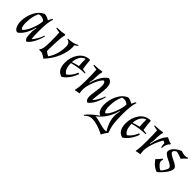

<svg xmlns="http://www.w3.org/2000/svg" viewBox="204 -1624 2946 2946"><g transform="rotate(45 1677.0 -151.0)"><path d="M48 -143Q48 -251 95.5 -349Q143 -447 230 -485Q280 -485 334 -450Q350 -489 370 -517L384 -513Q352 -428 352 -234Q352 -117 360 -70Q390 -96 419 -148.5Q448 -201 463 -247L477 -244Q458 -167 421 -95Q384 -23 333 15Q303 4 293 -31.5Q283 -67 283 -167Q288 -208 297 -241L287 -242Q269 -164 228.5 -91.5Q188 -19 132 15Q90 8 69 -40Q48 -88 48 -143ZM119 -174Q119 -141 127.5 -107.5Q136 -74 156 -67Q205 -102 248 -211Q291 -320 291 -388Q256 -423 205 -423Q178 -423 164 -409Q119 -315 119 -174Z M683 -472Q667 -431 662 -313Q657 -195 657 -157.5Q657 -120 658 -107Q685 -80 728 -63Q817 -192 817 -362Q817 -445 751 -455L752 -470Q860 -470 934 -514L940 -501Q920 -484 889 -462Q895 -441 895 -418Q895 -323 846.5 -206Q798 -89 702 15L690 7Q649 -20 630 -28Q611 -36 592 -36Q573 -36 561 -34L557 -47Q577 -66 586 -107Q595 -148 595 -259Q595 -370 589 -442Q551 -445 511 -456V-470Q602 -470 676 -485Z M1313 -275Q1190 -275 1048 -236Q1048 -95 1121 -61Q1196 -115 1233 -214L1256 -205Q1234 -139 1192 -79Q1150 -19 1096 15Q977 -13 977 -177Q977 -297 1040.5 -385.5Q1104 -474 1213 -480L1224 -473Q1228 -394 1244 -299L1313 -289ZM1048 -257Q1103 -278 1167 -291Q1161 -361 1161 -441Q1109 -427 1078.5 -372.5Q1048 -318 1048 -257Z M1705 -347Q1705 -296 1692.5 -209Q1680 -122 1680 -68Q1710 -94 1739.5 -147.5Q1769 -201 1784 -247L1798 -244Q1779 -166 1743 -94.5Q1707 -23 1656 15Q1608 -2 1608 -76Q1608 -107 1621 -197.5Q1634 -288 1634 -319Q1634 -393 1597 -406Q1548 -371 1505 -260.5Q1462 -150 1462 -81Q1462 -42 1470 0Q1441 2 1387 15L1381 10Q1401 -59 1401 -214.5Q1401 -370 1395 -442Q1357 -445 1317 -456V-470Q1406 -470 1480 -485L1487 -472Q1470 -428 1470 -303Q1465 -262 1456 -229L1466 -228Q1484 -305 1525 -378Q1566 -451 1623 -485Q1705 -470 1705 -347Z M1857 -143Q1857 -251 1905 -349Q1953 -447 2039 -485Q2089 -485 2143 -450Q2167 -501 2179 -517L2193 -513Q2161 -428 2161 -234Q2161 -116 2170.5 -42.5Q2180 31 2211 115Q2179 150 2146 215L2115 200Q1982 136 1880 136Q1812 136 1761 195L1750 186Q1796 115 1939 15Q1898 5 1877.5 -42Q1857 -89 1857 -143ZM1928 -175Q1928 -142 1937 -107Q1946 -72 1966 -65Q2015 -100 2057.5 -209.5Q2100 -319 2100 -388Q2065 -423 2014 -423Q1987 -423 1973 -409Q1928 -309 1928 -175ZM2175 117Q2138 63 2115 -4.5Q2092 -72 2092 -133V-167Q2097 -208 2106 -241L2096 -242Q2048 -46 1893 74Q1926 74 2017.5 99.5Q2109 125 2137 125Q2165 125 2175 117Z M2630 -275Q2507 -275 2365 -236Q2365 -95 2438 -61Q2513 -115 2550 -214L2573 -205Q2551 -139 2509 -79Q2467 -19 2413 15Q2294 -13 2294 -177Q2294 -297 2357.5 -385.5Q2421 -474 2530 -480L2541 -473Q2545 -394 2561 -299L2630 -289ZM2365 -257Q2420 -278 2484 -291Q2478 -361 2478 -441Q2426 -427 2395.5 -372.5Q2365 -318 2365 -257Z M2931 -381Q2906 -396 2892 -400Q2850 -335 2816.5 -239Q2783 -143 2783 -74Q2783 -42 2791 0Q2762 2 2708 15L2702 10Q2718 -45 2718 -207.5Q2718 -370 2712 -442Q2674 -445 2634 -456V-470Q2723 -470 2797 -485L2804 -472Q2787 -428 2787 -296Q2785 -267 2775 -222L2785 -221Q2799 -295 2830.5 -368Q2862 -441 2906 -485L2919 -478Q2975 -447 3005 -447L3009 -432Q2958 -390 2955 -300H2941Q2931 -338 2931 -381Z M3096 -190Q3088 -169 3088 -145.5Q3088 -122 3119.5 -88Q3151 -54 3182 -43Q3201 -55 3226.5 -97.5Q3252 -140 3252 -161Q3252 -182 3221 -204Q3190 -226 3153 -241.5Q3116 -257 3085 -281Q3054 -305 3054 -329Q3054 -377 3101 -420.5Q3148 -464 3205 -485Q3257 -466 3290.5 -466Q3324 -466 3344 -481L3354 -468Q3298 -417 3276 -387L3245 -400Q3196 -419 3159 -425Q3142 -420 3126 -405Q3110 -390 3110 -372Q3110 -354 3142 -332.5Q3174 -311 3212 -295Q3250 -279 3282 -255.5Q3314 -232 3314 -208Q3314 -158 3264 -92.5Q3214 -27 3160 15Q3124 6 3086.5 -22.5Q3049 -51 3025 -84L3005 -111Q3053 -155 3082 -197Z"/></g></svg>

Font: Almendra
Style: Italic
Weight: 400
Italic angle: -12°
Designer: Ana Sanfelippo
Foundry: Ana Sanfelippo
Version: Version 1.004